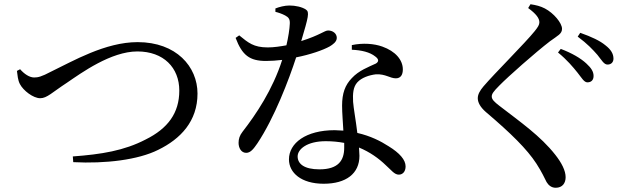

<svg xmlns="http://www.w3.org/2000/svg" viewBox="-20 -820 3040 907"><path d="M75 -493 60 -485C63 -464 64 -442 74 -423C90 -392 137 -356 170 -356C202 -356 227 -384 296 -429C365 -476 504 -577 629 -577C753 -577 827 -500 827 -392C827 -286 773 -213 668 -161C566 -108 459 -91 324 -81L326 -54C479 -46 633 -65 727 -112C834 -164 913 -248 913 -378C913 -505 813 -621 630 -621C477 -621 324 -531 222 -482C175 -457 159 -454 141 -454C119 -454 94 -471 75 -493Z M1606 -145V-122C1606 -63 1579 -20 1489 -20C1417 -20 1386 -46 1386 -81C1386 -115 1430 -153 1519 -153C1550 -153 1579 -150 1606 -145ZM1642 -585C1687 -583 1727 -574 1753 -553C1768 -542 1772 -530 1756 -520C1722 -504 1675 -487 1642 -451C1610 -418 1596 -379 1596 -321C1596 -285 1600 -244 1602 -203L1561 -205C1425 -205 1345 -144 1345 -67C1345 -4 1403 48 1509 48C1615 48 1678 0 1678 -84L1676 -123C1727 -102 1769 -72 1803 -39C1829 -16 1843 5 1864 5C1882 5 1896 -9 1896 -34C1896 -65 1868 -97 1816 -129C1779 -153 1730 -178 1668 -192C1661 -251 1650 -310 1648 -339C1646 -377 1648 -409 1668 -431C1688 -453 1723 -465 1756 -469C1802 -471 1822 -450 1850 -450C1873 -450 1883 -467 1883 -492C1883 -537 1848 -578 1786 -600C1747 -614 1694 -618 1642 -607ZM1281 -764C1294 -761 1312 -755 1327 -747C1344 -738 1350 -729 1349 -708C1348 -683 1342 -644 1333 -606C1306 -601 1274 -596 1245 -596C1178 -596 1153 -618 1110 -653L1093 -641C1124 -559 1159 -532 1237 -532C1261 -532 1287 -534 1313 -537C1268 -396 1189 -279 1126 -198C1112 -180 1107 -164 1107 -145C1107 -122 1119 -98 1143 -98C1164 -98 1178 -117 1196 -143C1276 -263 1345 -444 1379 -549C1445 -562 1506 -583 1538 -601C1551 -609 1571 -622 1571 -641C1571 -662 1552 -676 1530 -676C1513 -676 1492 -654 1403 -626C1437 -741 1443 -763 1425 -775C1407 -787 1376 -794 1347 -794C1325 -794 1298 -787 1281 -780Z M2708 -477C2728 -452 2739 -431 2755 -431C2773 -431 2784 -442 2784 -461C2784 -481 2774 -498 2750 -520C2723 -545 2682 -569 2629 -589L2616 -572C2659 -537 2687 -503 2708 -477ZM2802 -561C2823 -535 2833 -515 2850 -515C2867 -515 2878 -526 2878 -543C2878 -566 2866 -586 2840 -606C2815 -627 2775 -646 2721 -665L2709 -647C2755 -613 2780 -586 2802 -561ZM2475 -782C2512 -755 2528 -734 2528 -715C2528 -703 2522 -693 2506 -673C2462 -618 2315 -472 2264 -412C2247 -392 2237 -374 2237 -356C2237 -335 2250 -313 2275 -291C2395 -189 2469 -116 2514 -47C2541 -5 2551 19 2562 40C2571 55 2585 67 2605 67C2637 67 2652 45 2652 17C2652 -14 2633 -51 2603 -89C2533 -178 2439 -243 2338 -321C2316 -338 2303 -350 2303 -364C2303 -376 2310 -387 2339 -416C2380 -458 2509 -572 2578 -625C2615 -652 2635 -660 2635 -684C2635 -711 2596 -758 2554 -780C2533 -791 2512 -796 2486 -800Z"/></svg>

Font: Noto Serif CJK SC Medium
Style: Regular
Weight: 500
Designer: Ryoko NISHIZUKA 西塚涼子 (kana & ideographs); Frank Grießhammer (Latin, Greek & Cyrillic); Wenlong ZHANG 张文龙 (bopomofo); San
Foundry: Adobe
Version: Version 2.001;hotconv 1.1.0;makeotfexe 2.6.0